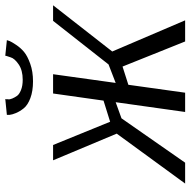

<svg xmlns="http://www.w3.org/2000/svg" viewBox="-17 -704 721 727"><g transform="rotate(-90 343.5 -340.5)"><path d="M405 -615Q441 -615 463.5 -630.5Q486 -646 490 -661L495 -676L496 -681L555 -675Q554 -671 551.5 -664.5Q549 -658 537.5 -640.5Q526 -623 510.5 -610Q495 -597 465.5 -586.5Q436 -576 399 -576Q362 -576 335.5 -586Q309 -596 297 -611Q285 -626 279 -640.5Q273 -655 272 -665V-675L332 -681L331 -676Q332 -676 331 -670Q330 -664 334 -654.5Q338 -645 344 -636.5Q350 -628 366 -621.5Q382 -615 405 -615ZM393 -263 463 -290 628 -500H687L512 -276L630 0H550L455 -237L386 -215L356 0H283L320 -263L259 -241L91 0H12L201 -259L100 -500H158L246 -284L326 -309L353 -500H426Z"/></g></svg>

Font: Arsenal
Style: Italic
Weight: 400
Italic angle: -9.10001°
Designer: Andrij Shevchenko
Foundry: Stairsfor
Version: Version 2.001;PS 002.001;hotconv 1.0.88;makeotf.lib2.5.64775